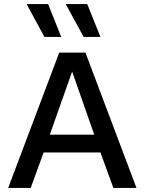

<svg xmlns="http://www.w3.org/2000/svg" viewBox="-20 -917 705 937"><path d="M214.8 -897 278.8 -736.8H196.8L109.9 -897ZM405.8 -897 470.2 -736.8H388.2L300.8 -897ZM646 0H533.2L470.2 -172.9H192.9L129.9 0H20L269 -660.2H397ZM223.1 -259.8H439.9L332 -567.9Z"/></svg>

Font: Work Sans Medium
Style: Regular
Weight: 500
Designer: Wei Huang
Foundry: Wei Huang
Version: Version 2.012